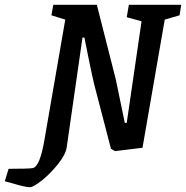

<svg xmlns="http://www.w3.org/2000/svg" viewBox="-122 -625 778 803"><path d="M629 -561 567 -543 474 -7 359 7 342 -3 272 -272Q264 -305 250 -373.5Q236 -442 231 -468H223L157 -9Q153 20 122 59.5Q91 99 54.5 128.5Q18 158 2 158Q-16 158 -76 140L-102 133L-86 81Q0 81 15 78Q45 72 64 -41L151 -543L93 -561L101 -605H283L362 -294L400 -111H408L470 -536L408 -553L417 -605H636Z"/></svg>

Font: Grenze Medium
Style: Italic
Weight: 500
Italic angle: -10°
Designer: Renata Polastri
Foundry: Omnibus-Type
Version: Version 1.002; ttfautohint (v1.8)